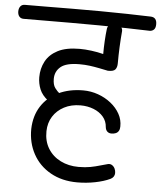

<svg xmlns="http://www.w3.org/2000/svg" viewBox="-105 -823 882 1052"><g transform="rotate(5 335.5 -297.0)"><path d="M359 176Q275 176 212 140.5Q149 105 115.5 43.5Q82 -18 83 -94Q85 -166 119 -219Q153 -272 212.5 -300.5Q272 -329 349 -329Q391 -329 430.5 -315Q470 -301 501.5 -276Q533 -251 551 -218.5Q569 -186 568 -149Q568 -135 562.5 -125.5Q557 -116 547 -111.5Q537 -107 522 -107Q509 -107 500 -115Q491 -123 489 -139Q487 -172 466.5 -196Q446 -220 413 -233Q380 -246 341 -246Q290 -246 251 -225.5Q212 -205 190 -170Q168 -135 167 -89Q166 -34 191 6.5Q216 47 260 69Q304 91 359 91Q396 91 424.5 85.5Q453 80 476 73Q499 66 516 62Q530 58 540.5 64.5Q551 71 556.5 82.5Q562 94 562 107Q562 118 556 127Q550 136 539 141Q505 157 457 166.5Q409 176 359 176ZM191 -241Q173 -241 162 -256Q128 -282 115 -314Q102 -346 102 -380Q102 -428 123 -467.5Q144 -507 189.5 -530.5Q235 -554 310 -554Q339 -554 374 -549.5Q409 -545 440 -537Q440 -572 442 -608.5Q444 -645 448 -677Q450 -691 461.5 -698.5Q473 -706 489 -706Q509 -706 521 -696Q533 -686 532 -671Q528 -627 526 -582Q524 -537 524 -493Q524 -471 514 -459Q504 -447 473 -448Q449 -453 424 -458Q399 -463 372.5 -466.5Q346 -470 316 -470Q243 -470 212.5 -444.5Q182 -419 182 -378Q182 -346 194.5 -328.5Q207 -311 223 -299.5Q239 -288 249 -273Q247 -264 236.5 -256.5Q226 -249 213.5 -245Q201 -241 191 -241ZM682 -686Q623 -688 551.5 -689.5Q480 -691 403 -691.5Q326 -692 250.5 -692Q175 -692 108 -691.5Q41 -691 -11 -691Q-27 -691 -35.5 -701.5Q-44 -712 -44 -729Q-44 -746 -35.5 -757Q-27 -768 -11 -768Q40 -768 107.5 -768.5Q175 -769 250.5 -769.5Q326 -770 403 -769.5Q480 -769 552 -767.5Q624 -766 683 -764Q715 -762 715 -725Q715 -704 705.5 -695Q696 -686 682 -686Z"/></g></svg>

Font: Playpen Sans Deva
Style: Regular
Weight: 400
Designer: Pooja Saxena, Gunjan Panchal, Laura Meseguer, Veronika Burian, José Scaglione
Foundry: TypeTogether
Version: Version 2.000